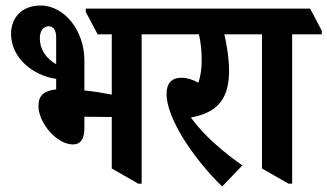

<svg xmlns="http://www.w3.org/2000/svg" viewBox="-20 -656 1183 694"><path d="M243 -134C277 -134 285 -161 285 -194V-234C288 -234 290 -234 292 -234C324 -234 356 -233 384 -233V-47L480 8H492V-532H599V-545L557 -625H290V-613L333 -532H384V-314C353 -320 318 -326 285 -329V-439C285 -540 217 -636 126 -636C60 -636 20 -593 20 -534C20 -447 98 -383 183 -371V-333C140 -328 119 -312 119 -273C119 -211 186 -134 243 -134ZM124 -518C124 -543 136 -561 156 -561C174 -561 183 -546 183 -521V-424C149 -443 124 -475 124 -518Z M783 18 856 -58C791 -104 719 -163 670 -231C678 -233 685 -235 691 -236C770 -256 808 -304 808 -400C808 -441 801 -488 791 -532H928V-545L886 -625H490V-613L533 -532H699C706 -503 709 -470 709 -440C709 -407 705 -379 697 -357C675 -369 655 -375 635 -375C600 -375 582 -354 582 -316C582 -229 678 -84 783 18Z M1023 8H1036V-532H1143V-545L1101 -625H819V-613L862 -532H927V-47Z"/></svg>

Font: Noto Serif Devanagari ExtraCondensed
Style: Bold
Weight: 700
Width: 2
Designer: Universal Thirst, Indian Type Foundry and the Monotype Design Team
Foundry: Monotype Imaging Inc.
Version: Version 2.004